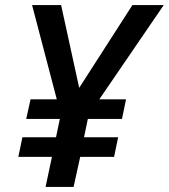

<svg xmlns="http://www.w3.org/2000/svg" viewBox="-20 -734 663 754"><path d="M159 0 184 -118H52L68 -195H200L215 -267H83L100 -344H203L106 -714H220L291 -389L500 -714H623L370 -344H475L459 -267H325L310 -195H444L428 -118H295L269 0Z"/></svg>

Font: Noto Sans UI Medium
Style: Italic
Weight: 500
Italic angle: -12°
Designer: Monotype Design Team
Foundry: Monotype Imaging Inc.
Version: Version 1.901